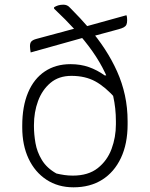

<svg xmlns="http://www.w3.org/2000/svg" viewBox="-20 -790 640 820"><path d="M520 -725Q522 -720 522.5 -714Q523 -708 523 -703Q523 -692 520 -685Q517 -678 509 -673.5Q501 -669 486 -665L379 -636Q372 -634 365.5 -633.5Q359 -633 352 -632.5Q345 -632 336 -629L111 -566Q110 -573 109 -579.5Q108 -586 108 -593Q108 -607 114.5 -613.5Q121 -620 136 -624L303 -669Q313 -672 319.5 -672.5Q326 -673 331.5 -673.5Q337 -674 343 -676ZM281 -516Q324 -516 359.5 -503.5Q395 -491 427 -468H478L475 -368Q430 -419 387 -442.5Q344 -466 285 -466Q231 -466 195.5 -436Q160 -406 142.5 -358.5Q125 -311 125 -256V-250Q125 -217 131.5 -179Q138 -141 159 -106.5Q180 -72 221 -49Q238 -45 255 -42.5Q272 -40 291 -40Q357 -40 397.5 -72Q438 -104 456.5 -154Q475 -204 475 -259V-272Q475 -328 463.5 -379Q452 -430 429.5 -477.5Q407 -525 375 -570.5Q343 -616 301.5 -661.5Q260 -707 211 -753V-759Q219 -764 228.5 -767Q238 -770 251 -770Q259 -770 266 -767Q273 -764 280 -756Q323 -713 360.5 -669.5Q398 -626 428 -580Q458 -534 480 -485Q502 -436 513.5 -383Q525 -330 525 -272V-259Q525 -176 496.5 -115.5Q468 -55 416.5 -22.5Q365 10 294 10Q228 10 178.5 -22.5Q129 -55 102 -112.5Q75 -170 75 -246V-253Q75 -336 100 -395Q125 -454 171.5 -485Q218 -516 281 -516Z"/></svg>

Font: Recursive Casual Light
Style: Regular
Weight: 300
Version: Version 1.047